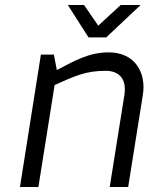

<svg xmlns="http://www.w3.org/2000/svg" viewBox="-20 -750 595 770"><path d="M252 -730 335 -600H406L544 -730H464L374 -647L317 -730ZM60 0H134L199 -409C282 -446 324 -466 404 -466C455 -466 489 -436 479 -370L420 0H494L553 -370C567 -458 522 -540 416 -540C335 -540 275 -504 208 -469L196 -531H144Z"/></svg>

Font: Exo
Style: Regular Italic
Weight: 400
Designer: Natanael Gama
Version: Version 1.00